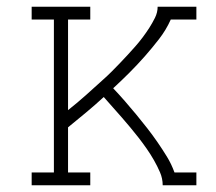

<svg xmlns="http://www.w3.org/2000/svg" viewBox="-20 -550 640 570"><path d="M74 0V-38H140V-492H74V-530H248V-492H182V-223Q196 -234 209 -245Q222 -256 235 -267.5Q248 -279 260.5 -290.5Q273 -302 286 -313.5Q299 -325 311 -337Q323 -349 335 -361.5Q347 -374 358.5 -386.5Q370 -399 381.5 -412Q393 -425 403.5 -439Q414 -453 423 -467Q432 -481 440 -497Q448 -513 448 -530H563V-492H487Q473 -461 452.5 -434.5Q432 -408 410 -383Q388 -358 364 -334Q340 -310 316 -288Q334 -269 351 -249.5Q368 -230 384.5 -210Q401 -190 417 -169.5Q433 -149 447.5 -128Q462 -107 475.5 -85Q489 -63 498 -38H563V0H463Q463 -20 455 -38.5Q447 -57 437 -74.5Q427 -92 415.5 -108.5Q404 -125 392 -140.5Q380 -156 367 -171.5Q354 -187 341 -202Q328 -217 314.5 -232Q301 -247 288 -262Q262 -238 235.5 -216Q209 -194 182 -172V-38H248V0Z"/></svg>

Font: Iosevka Curly Slab XLtEx
Style: Regular
Weight: 200
Width: 7
Monospace: yes
Designer: Belleve Invis
Foundry: Belleve Invis
Version: Version 11.1.0; ttfautohint (v1.8.3)